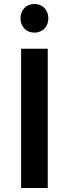

<svg xmlns="http://www.w3.org/2000/svg" viewBox="-20 -945 346 965"><path d="M153 -925C112 -925 83 -895 83 -853C83 -811 112 -781 153 -781C194 -781 223 -811 223 -853C223 -895 194 -925 153 -925ZM220 -700H86V0H220Z"/></svg>

Font: Montserrat_SPRD_medium Medium
Style: Regular
Weight: 400
Designer: Julieta Ulanovsky edited by Nelly Hempel
Foundry: Julieta Ulanovsky
Version: Version 4.000;PS 004.000;hotconv 1.0.88;makeotf.lib2.5.64775